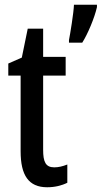

<svg xmlns="http://www.w3.org/2000/svg" viewBox="-20 -873 429 810"><path d="M389 -843V-853H292C291 -820 276 -729 271 -704V-693H327C350 -729 379 -798 389 -843ZM209 -167C172 -167 162 -191 162 -241V-554H257V-633H162V-752H97L72 -630L15 -605V-554H67V-235C67 -133 101 -83 179 -83C211 -83 240 -90 264 -102V-179C244 -171 226 -167 209 -167Z"/></svg>

Font: Noto Sans Kannada UI ExtraCondensed Medium
Style: Regular
Weight: 500
Width: 2
Designer: Jelle Bosma - Monotype Design Team
Foundry: Monotype Imaging Inc.
Version: Version 2.005